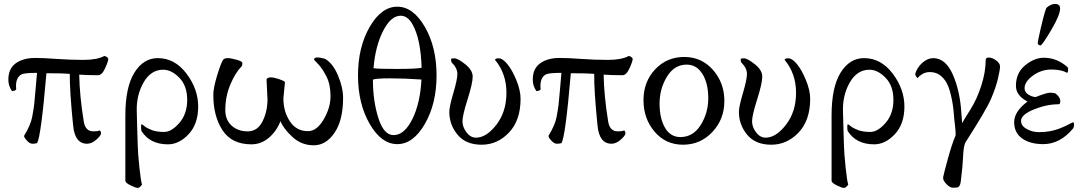

<svg xmlns="http://www.w3.org/2000/svg" viewBox="-20 -712 5374 955"><path d="M40 -258.8Q21.5 -283.7 21.5 -316.4Q21.5 -349.6 35.6 -373Q49.8 -396.5 81.1 -410.2Q112.3 -423.8 154.8 -423.8Q197.3 -423.8 262.7 -418.9Q328.1 -414.1 395.5 -414.1Q462.9 -414.1 499 -433.6Q513.7 -430.7 518.6 -419.9Q518.6 -407.2 502.9 -372.6Q487.3 -337.9 467.8 -337.9Q410.2 -337.9 374 -340.8Q376 -234.4 396.5 -108.4Q404.3 -58.6 444.3 -58.6Q468.8 -58.6 475.6 -63.5Q482.4 -58.6 482.4 -48.3Q482.4 -38.1 459.5 -17.6Q436.5 2.9 413.1 2.9Q352.5 2.9 343.8 -86.9Q326.2 -260.7 327.1 -344.7Q296.9 -347.7 210.9 -347.7Q183.6 -28.3 164.1 0Q154.3 2.9 141.1 2.9Q127.9 2.9 113.8 -12.7Q99.6 -28.3 99.6 -36.1Q132.3 -89.4 140.1 -130.4Q147.5 -170.9 149.9 -191.4Q152.3 -211.9 156.7 -264.2Q161.1 -316.4 164.1 -349.6Q105.5 -349.6 88.9 -342.8Q59.6 -329.1 59.6 -283.2Q59.6 -276.4 60.5 -270.5Q61.5 -264.6 53.2 -261.7Q44.9 -258.8 40 -258.8Z M815.4 5.9Q725.6 5.9 683.6 -60.5Q681.6 -67.4 681.6 -80.6Q681.6 -93.8 684.6 -93.8Q687.5 -93.8 699.2 -84Q710.9 -74.2 735.4 -64.9Q759.8 -55.7 796.4 -55.7Q833 -55.7 872.1 -100.6Q911.1 -145.5 911.1 -215.3Q911.1 -285.2 872.1 -325.2Q833 -365.2 792 -365.2Q730.5 -365.2 694.3 -302.2Q658.2 -239.3 660.2 -160.2Q660.2 -141.6 662.1 -86.9Q664.1 -32.2 665 9.3Q666 50.8 673.3 120.6Q680.7 190.4 686.5 206.1Q674.8 222.7 665 222.7Q655.3 222.7 629.4 210Q603.5 197.3 603.5 187.5V-137.7Q603.5 -278.3 648.4 -350.6Q693.4 -422.9 764.6 -422.9Q849.6 -422.9 907.7 -345.7Q965.8 -268.6 965.8 -182.1Q965.8 -95.7 918.5 -44.9Q871.1 5.9 815.4 5.9Z M1511.7 -59.6Q1555.7 -59.6 1589.8 -117.7Q1624 -175.8 1624 -233.9Q1624 -292 1603.5 -332Q1583 -372.1 1562.5 -393.1Q1542 -414.1 1542 -415Q1542 -434.6 1595.7 -419.9Q1634.8 -398.4 1660.6 -337.9Q1686.5 -277.3 1686.5 -224.6Q1686.5 -114.3 1644 -51.8Q1601.6 10.7 1540.5 10.7Q1479.5 10.7 1434.6 -30.8Q1389.6 -72.3 1375 -109.4Q1356.4 -60.5 1317.9 -27.3Q1279.3 5.9 1230.5 5.9Q1132.8 5.9 1086.9 -64Q1041 -133.8 1041 -240.2Q1041 -275.4 1061 -340.3Q1081.1 -405.3 1091.8 -417Q1099.6 -422.9 1113.3 -422.9Q1127 -422.9 1156.2 -415Q1185.5 -407.2 1185.5 -398.4Q1185.5 -385.7 1181.6 -381.8Q1150.4 -350.6 1125.5 -291Q1100.6 -231.4 1100.6 -164.1Q1100.6 -116.2 1131.8 -87.4Q1163.1 -58.6 1211.9 -58.6Q1260.7 -58.6 1285.6 -107.9Q1310.5 -157.2 1310.5 -218.8L1305.7 -317.4Q1310.5 -327.1 1326.7 -327.1Q1342.8 -327.1 1367.2 -318.8Q1391.6 -310.5 1397.5 -303.7L1389.6 -222.7Q1389.6 -157.2 1421.9 -108.4Q1454.1 -59.6 1511.7 -59.6Z M1835 -315.4V-310.5Q1835 -210.9 1861.8 -125.5Q1888.7 -40 1937.5 -40Q1991.2 -40 2030.8 -119.1Q2070.3 -198.2 2076.2 -316.4Q1994.1 -322.3 1919.9 -322.3Q1845.7 -322.3 1835 -315.4ZM1818.8 -578.1Q1877 -678.7 1956.1 -678.7Q2035.2 -678.7 2093.3 -578.1Q2151.4 -477.5 2151.4 -336.9Q2151.4 -196.3 2093.3 -95.7Q2035.2 4.9 1956.1 4.9Q1877 4.9 1818.8 -95.7Q1760.7 -196.3 1760.7 -336.9Q1760.7 -477.5 1818.8 -578.1ZM2077.1 -375Q2072.8 -518.6 2031.7 -591.3Q2007.8 -633.8 1972.7 -633.8Q1923.8 -633.8 1885.3 -557.6Q1846.7 -481.4 1837.9 -373Q1853.5 -369.1 1952.6 -369.1Q2051.8 -369.1 2077.1 -375Z M2347.7 -27.3Q2399.4 -27.3 2449.2 -91.8Q2499 -156.2 2499 -251Q2499 -345.7 2442.4 -414.1Q2442.4 -421.9 2460.9 -421.9Q2479.5 -421.9 2502.9 -394Q2526.4 -366.2 2547.9 -314.5Q2569.3 -262.7 2569.3 -220.7Q2569.3 -113.3 2511.7 -52.7Q2454.1 7.8 2375.5 7.8Q2296.9 7.8 2255.9 -42Q2214.8 -91.8 2214.8 -155.3Q2214.8 -181.6 2234.9 -249Q2254.9 -316.4 2254.9 -344.7Q2254.9 -373 2227.5 -400.4Q2223.6 -404.3 2223.6 -418Q2223.6 -421.9 2240.2 -421.9Q2256.8 -421.9 2293.9 -392.6Q2331.1 -363.3 2331.1 -330.6Q2331.1 -297.9 2305.7 -217.8Q2280.3 -137.7 2280.3 -108.9Q2280.3 -80.1 2300.3 -53.7Q2320.3 -27.3 2347.7 -27.3Z M2648.4 -258.8Q2629.9 -283.7 2629.9 -316.4Q2629.9 -349.6 2644 -373Q2658.2 -396.5 2689.5 -410.2Q2720.7 -423.8 2763.2 -423.8Q2805.7 -423.8 2871.1 -418.9Q2936.5 -414.1 3003.9 -414.1Q3071.3 -414.1 3107.4 -433.6Q3122.1 -430.7 3127 -419.9Q3127 -407.2 3111.3 -372.6Q3095.7 -337.9 3076.2 -337.9Q3018.6 -337.9 2982.4 -340.8Q2984.4 -234.4 3004.9 -108.4Q3012.7 -58.6 3052.7 -58.6Q3077.1 -58.6 3084 -63.5Q3090.8 -58.6 3090.8 -48.3Q3090.8 -38.1 3067.9 -17.6Q3044.9 2.9 3021.5 2.9Q2960.9 2.9 2952.1 -86.9Q2934.6 -260.7 2935.5 -344.7Q2905.3 -347.7 2819.3 -347.7Q2792 -28.3 2772.5 0Q2762.7 2.9 2749.5 2.9Q2736.3 2.9 2722.2 -12.7Q2708 -28.3 2708 -36.1Q2740.7 -89.4 2748.5 -130.4Q2755.9 -170.9 2758.3 -191.4Q2760.7 -211.9 2765.1 -264.2Q2769.5 -316.4 2772.5 -349.6Q2713.9 -349.6 2697.3 -342.8Q2668 -329.1 2668 -283.2Q2668 -276.4 2668.9 -270.5Q2669.9 -264.6 2661.6 -261.7Q2653.3 -258.8 2648.4 -258.8Z M3238.8 -367.2Q3296.9 -428.7 3383.3 -428.7Q3469.7 -428.7 3526.4 -364.3Q3583 -299.8 3583 -209.5Q3583 -119.1 3523.4 -55.7Q3463.9 7.8 3377.4 7.8Q3291 7.8 3235.8 -57.1Q3180.7 -122.1 3180.7 -213.9Q3180.7 -305.7 3238.8 -367.2ZM3395.5 -390.6Q3334 -390.6 3297.4 -330.6Q3260.7 -270.5 3260.7 -196.8Q3260.7 -123 3287.6 -76.7Q3314.5 -30.3 3364.3 -30.3Q3427.7 -30.3 3465.3 -90.3Q3502.9 -150.4 3502.9 -223.6Q3502.9 -296.9 3474.1 -343.8Q3445.3 -390.6 3395.5 -390.6Z M3788.1 -27.3Q3839.8 -27.3 3889.6 -91.8Q3939.5 -156.2 3939.5 -251Q3939.5 -345.7 3882.8 -414.1Q3882.8 -421.9 3901.4 -421.9Q3919.9 -421.9 3943.4 -394Q3966.8 -366.2 3988.3 -314.5Q4009.8 -262.7 4009.8 -220.7Q4009.8 -113.3 3952.1 -52.7Q3894.5 7.8 3815.9 7.8Q3737.3 7.8 3696.3 -42Q3655.3 -91.8 3655.3 -155.3Q3655.3 -181.6 3675.3 -249Q3695.3 -316.4 3695.3 -344.7Q3695.3 -373 3668 -400.4Q3664.1 -404.3 3664.1 -418Q3664.1 -421.9 3680.7 -421.9Q3697.3 -421.9 3734.4 -392.6Q3771.5 -363.3 3771.5 -330.6Q3771.5 -297.9 3746.1 -217.8Q3720.7 -137.7 3720.7 -108.9Q3720.7 -80.1 3740.7 -53.7Q3760.7 -27.3 3788.1 -27.3Z M4328.1 5.9Q4238.3 5.9 4196.3 -60.5Q4194.3 -67.4 4194.3 -80.6Q4194.3 -93.8 4197.3 -93.8Q4200.2 -93.8 4211.9 -84Q4223.6 -74.2 4248 -64.9Q4272.5 -55.7 4309.1 -55.7Q4345.7 -55.7 4384.8 -100.6Q4423.8 -145.5 4423.8 -215.3Q4423.8 -285.2 4384.8 -325.2Q4345.7 -365.2 4304.7 -365.2Q4243.2 -365.2 4207 -302.2Q4170.9 -239.3 4172.9 -160.2Q4172.9 -141.6 4174.8 -86.9Q4176.8 -32.2 4177.7 9.3Q4178.7 50.8 4186 120.6Q4193.4 190.4 4199.2 206.1Q4187.5 222.7 4177.7 222.7Q4168 222.7 4142.1 210Q4116.2 197.3 4116.2 187.5V-137.7Q4116.2 -278.3 4161.1 -350.6Q4206.1 -422.9 4277.3 -422.9Q4362.3 -422.9 4420.4 -345.7Q4478.5 -268.6 4478.5 -182.1Q4478.5 -95.7 4431.2 -44.9Q4383.8 5.9 4328.1 5.9Z M4733.4 -39.1Q4733.4 -63.5 4730 -88.9Q4726.6 -114.3 4723.6 -153.3Q4720.7 -192.4 4709.5 -240.2Q4698.2 -288.1 4680.7 -312Q4663.1 -335.9 4644.5 -344.7Q4626 -353.5 4605 -353.5Q4584 -353.5 4567.9 -343.8Q4551.8 -334 4544.9 -324.2Q4541 -324.2 4536.6 -332Q4532.2 -339.8 4532.2 -344.7Q4542 -377 4567.9 -399.9Q4593.8 -422.9 4623 -422.9Q4683.6 -421.9 4719.2 -341.3Q4754.9 -260.7 4761.7 -151.4Q4765.6 -100.6 4765.6 -99.6Q4774.4 -116.2 4806.6 -167Q4838.9 -217.8 4860.8 -285.6Q4882.8 -353.5 4882.8 -414.1Q4882.8 -425.8 4898.9 -425.8Q4915 -425.8 4934.6 -411.6Q4954.1 -397.5 4954.1 -381.3Q4954.1 -365.2 4943.8 -321.3Q4933.6 -277.3 4909.7 -221.2Q4885.7 -165 4782.2 -3.9Q4772.5 14.6 4770.5 64.5Q4768.6 114.3 4758.8 191.4Q4755.4 218.3 4740.2 220.7Q4734.4 221.7 4721.2 221.7Q4708 221.7 4695.8 211.4Q4683.6 201.2 4676.8 190.4Q4669.9 179.7 4671.4 168.5Q4672.9 157.2 4694.3 79.1Q4715.8 1 4733.4 -39.1Z M5227.5 -692.4Q5252.9 -692.4 5252.9 -669.9Q5252.9 -637.7 5209.5 -564Q5166 -490.2 5156.2 -486.3H5153.3Q5150.4 -486.3 5146 -489.3Q5141.6 -492.2 5141.6 -498.5Q5141.6 -504.9 5155.8 -567.9Q5169.9 -630.9 5182.6 -668Q5185.5 -675.8 5200.2 -684.1Q5214.8 -692.4 5227.5 -692.4ZM5058.6 -110.4Q5058.6 -85.9 5086.9 -70.3Q5115.2 -54.7 5147 -54.7Q5178.7 -54.7 5203.6 -59.6Q5228.5 -64.5 5247.6 -71.8Q5266.6 -79.1 5281.7 -86.4Q5296.9 -93.8 5306.2 -98.6Q5315.4 -103.5 5316.4 -103.5Q5322.3 -103.5 5322.3 -93.8Q5322.3 -84 5319.3 -75.2Q5253.9 4.9 5168.9 4.9Q5103.5 4.9 5064 -23.4Q5024.4 -51.8 5024.4 -104.5Q5024.4 -157.2 5090.8 -207Q5033.2 -236.3 5033.2 -285.2Q5033.2 -349.6 5079.1 -387.2Q5125 -424.8 5171.9 -424.8Q5237.3 -424.8 5290 -377.9Q5293 -373 5293 -363.8Q5293 -354.5 5288.1 -349.6Q5258.8 -366.2 5209 -366.2Q5159.2 -366.2 5117.7 -335.9Q5076.2 -305.7 5076.2 -273.4Q5076.2 -252.9 5095.7 -241.2Q5115.2 -229.5 5131.8 -229.5Q5186.5 -251 5202.6 -251Q5218.8 -251 5230.5 -247.1Q5253.9 -227.5 5253.9 -210.4Q5253.9 -193.4 5246.1 -193.4Q5185.5 -193.4 5122.1 -167.5Q5058.6 -141.6 5058.6 -110.4Z"/></svg>

Font: CrimsonText-Roman
Style: Roman
Weight: 400
Version: Version 0.13